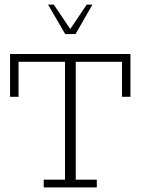

<svg xmlns="http://www.w3.org/2000/svg" viewBox="-20 -819 614 839"><path d="M171 0V-34H264V-549H61V-396H24V-583H550V-396H513V-549H311V-34H403V0ZM265 -670 190 -799H215L287 -692L359 -799H384L310 -670Z"/></svg>

Font: Rokkitt SemiBold ExtraLight
Style: Regular
Weight: 250
Version: Version 3.103